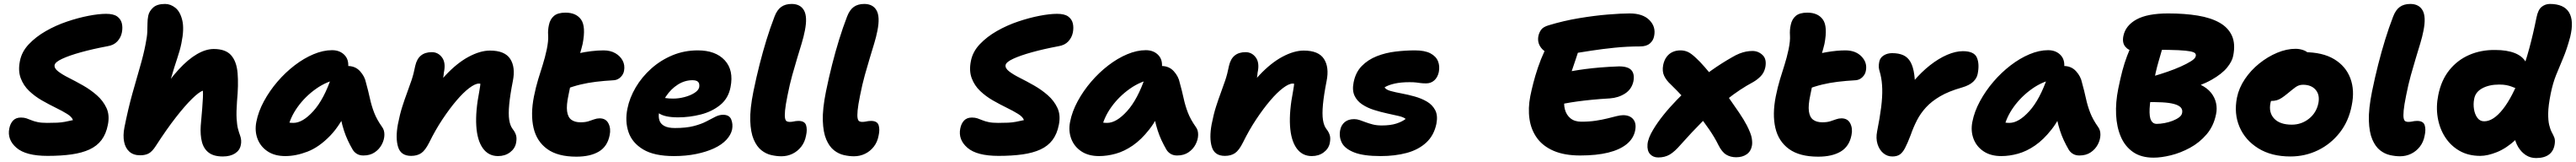

<svg xmlns="http://www.w3.org/2000/svg" viewBox="-20 -780 13064 820"><path d="M221 9Q111 9 63.5 -32Q16 -73 27 -129Q32 -155 46.5 -170Q61 -185 86 -185Q102 -185 114 -181Q126 -177 139 -171.5Q152 -166 171 -162Q190 -158 219 -158Q249 -158 270 -159Q291 -160 309.5 -163.5Q328 -167 350 -172Q345 -188 321 -203Q297 -218 263 -234.5Q229 -251 193 -271.5Q157 -292 128 -319.5Q99 -347 85 -384.5Q71 -422 81 -471Q90 -518 126 -556Q162 -594 213 -623Q264 -652 320.5 -671Q377 -690 429 -700Q481 -710 518 -710Q556 -710 574.5 -696.5Q593 -683 598 -661.5Q603 -640 598 -615Q593 -590 575 -570.5Q557 -551 525 -546Q450 -532 390.5 -515.5Q331 -499 295.5 -482.5Q260 -466 257 -451Q254 -435 274.5 -419Q295 -403 329 -386Q363 -369 401 -347.5Q439 -326 471 -298Q503 -270 520 -233.5Q537 -197 527 -148Q518 -102 495 -71.5Q472 -41 434 -23.5Q396 -6 343 1.5Q290 9 221 9Z M691 6Q657 6 636.5 -12Q616 -30 609.5 -62Q603 -94 611 -135Q630 -230 651 -305Q672 -380 690 -441.5Q708 -503 718 -555Q726 -594 727 -618.5Q728 -643 728 -662Q728 -681 732 -701Q737 -724 757 -742Q777 -760 817 -760Q845 -760 869.5 -740.5Q894 -721 904.5 -677Q915 -633 900 -561Q893 -526 879 -485Q865 -444 847 -382.5Q829 -321 809 -224L787 -297Q838 -376 886 -428Q934 -480 979 -506Q1024 -532 1064 -532Q1124 -532 1152 -500.5Q1180 -469 1185 -410Q1190 -351 1182 -267Q1178 -212 1180 -179.5Q1182 -147 1187 -128Q1192 -109 1198 -93Q1202 -82 1203 -69.5Q1204 -57 1201 -45Q1196 -19 1172 -3.5Q1148 12 1110 12Q1064 12 1038.5 -7.5Q1013 -27 1004 -62Q995 -97 998 -143Q1003 -197 1005.5 -230.5Q1008 -264 1009 -284.5Q1010 -305 1009 -321Q990 -315 954.5 -280.5Q919 -246 872 -186Q825 -126 770 -41Q752 -13 734.5 -3.5Q717 6 691 6Z M1427 10Q1373 10 1337 -14Q1301 -38 1286 -77.5Q1271 -117 1280 -163Q1290 -215 1318.5 -267.5Q1347 -320 1387 -366.5Q1427 -413 1474 -449Q1521 -485 1570 -505.5Q1619 -526 1664 -526Q1706 -526 1730 -498.5Q1754 -471 1743 -420Q1740 -403 1728.5 -393.5Q1717 -384 1703 -381Q1639 -370 1583.5 -331Q1528 -292 1489.5 -238.5Q1451 -185 1439 -127Q1437 -113 1436.5 -101.5Q1436 -90 1438 -73L1386 -187Q1408 -170 1426 -164Q1444 -158 1468 -158Q1515 -158 1569 -217.5Q1623 -277 1662 -392Q1671 -418 1695 -432Q1719 -446 1743 -446Q1782 -446 1806 -419.5Q1830 -393 1836 -362Q1848 -319 1856 -282Q1864 -245 1877.5 -210Q1891 -175 1918 -137Q1930 -121 1929.5 -97Q1929 -73 1916.5 -49Q1904 -25 1880.5 -9Q1857 7 1823 7Q1804 7 1790.5 -1Q1777 -9 1769 -22Q1755 -46 1744 -69.5Q1733 -93 1724.5 -119Q1716 -145 1709 -177Q1702 -209 1695 -249L1756 -255Q1710 -150 1654 -92.5Q1598 -35 1539.5 -12.5Q1481 10 1427 10Z M2506 10Q2457 10 2428.5 -30Q2400 -70 2395.5 -143.5Q2391 -217 2411 -319Q2414 -335 2415.5 -347Q2417 -359 2415.5 -368.5Q2414 -378 2408.5 -385.5Q2403 -393 2393 -399Q2419 -398 2437 -389.5Q2455 -381 2461.5 -363.5Q2468 -346 2459 -317Q2445 -340 2434 -348.5Q2423 -357 2409 -357Q2390 -357 2360 -334.5Q2330 -312 2295 -271Q2260 -230 2224 -176Q2188 -122 2157 -59Q2137 -19 2116.5 -5Q2096 9 2065 9Q2013 9 1999 -36Q1985 -81 1998 -151Q2008 -202 2020 -239.5Q2032 -277 2044 -309Q2056 -341 2067 -373.5Q2078 -406 2086 -447Q2094 -482 2115 -499Q2136 -516 2170 -516Q2202 -516 2222 -489Q2242 -462 2231 -412Q2229 -385 2222.5 -365.5Q2216 -346 2206.5 -324.5Q2197 -303 2185 -270.5Q2173 -238 2159 -186L2128 -242Q2181 -337 2240 -399.5Q2299 -462 2357.5 -493Q2416 -524 2465 -524Q2540 -524 2567.5 -482Q2595 -440 2581 -370Q2567 -299 2562.5 -251Q2558 -203 2562.5 -173.5Q2567 -144 2580 -127Q2592 -112 2597 -96Q2602 -80 2597 -55Q2591 -27 2566 -8.5Q2541 10 2506 10Z M2903 13Q2809 13 2755.5 -25.5Q2702 -64 2686 -132.5Q2670 -201 2688 -292Q2698 -341 2709.5 -378.5Q2721 -416 2732.5 -452Q2744 -488 2753 -530Q2762 -574 2760 -601Q2758 -628 2764 -654Q2770 -683 2789.5 -699.5Q2809 -716 2848 -716Q2902 -716 2927 -681Q2952 -646 2935 -558Q2929 -533 2920.5 -505Q2912 -477 2901.5 -445.5Q2891 -414 2881 -377.5Q2871 -341 2863 -298Q2852 -247 2856 -217Q2860 -187 2877.5 -174Q2895 -161 2924 -161Q2948 -161 2964 -166Q2980 -171 2993.5 -176Q3007 -181 3021 -181Q3053 -181 3066 -155Q3079 -129 3072 -96Q3061 -39 3017.5 -13Q2974 13 2903 13ZM2844 -327Q2794 -308 2773 -329.5Q2752 -351 2760 -391Q2766 -423 2782 -449Q2798 -475 2848 -492Q2878 -502 2911.5 -509.5Q2945 -517 2978.5 -521Q3012 -525 3041 -525Q3076 -525 3101 -510.5Q3126 -496 3138 -473Q3150 -450 3145 -422Q3142 -404 3128 -390Q3114 -376 3095 -374Q3043 -371 3002 -366Q2961 -361 2923.5 -352Q2886 -343 2844 -327Z M3398 10Q3298 10 3242 -23.5Q3186 -57 3167.5 -111.5Q3149 -166 3162 -230Q3173 -285 3204 -337.5Q3235 -390 3282.5 -432.5Q3330 -475 3390 -500Q3450 -525 3519 -525Q3609 -525 3655.5 -475Q3702 -425 3685 -339Q3674 -282 3632.5 -248.5Q3591 -215 3534 -200.5Q3477 -186 3419 -186Q3349 -186 3320 -208Q3291 -230 3296 -256Q3299 -271 3307.5 -278.5Q3316 -286 3332 -286Q3342 -286 3356.5 -283.5Q3371 -281 3395 -281Q3422 -281 3451 -288.5Q3480 -296 3501 -309Q3522 -322 3526 -338Q3529 -356 3521 -365Q3513 -374 3492 -374Q3453 -374 3418 -352Q3383 -330 3357.5 -292Q3332 -254 3322 -207Q3319 -188 3324.5 -170.5Q3330 -153 3349 -142.5Q3368 -132 3403 -132Q3460 -132 3498.5 -142Q3537 -152 3562.5 -165.5Q3588 -179 3608 -189Q3628 -199 3647 -199Q3679 -199 3688.5 -175.5Q3698 -152 3693 -125Q3687 -97 3663.5 -72Q3640 -47 3601 -29Q3562 -11 3510.5 -0.5Q3459 10 3398 10Z M3943 11Q3919 11 3892 5Q3865 -1 3841.5 -19.5Q3818 -38 3802.5 -74Q3787 -110 3785 -169Q3783 -228 3801 -317Q3816 -390 3832.5 -454.5Q3849 -519 3867.5 -579Q3886 -639 3908 -696Q3921 -730 3942 -745Q3963 -760 3995 -760Q4039 -760 4057.5 -727.5Q4076 -695 4062 -625Q4056 -594 4045.5 -559.5Q4035 -525 4023 -485.5Q4011 -446 3998 -399.5Q3985 -353 3974 -297Q3964 -248 3961.5 -221Q3959 -194 3961.5 -181.5Q3964 -169 3970.5 -166Q3977 -163 3984 -163Q3994 -163 4001.5 -164.5Q4009 -166 4015.5 -167Q4022 -168 4029 -168Q4061 -168 4068 -146.5Q4075 -125 4068 -94Q4062 -61 4043.5 -37.5Q4025 -14 3999 -1.5Q3973 11 3943 11Z M4311 11Q4287 11 4260 5Q4233 -1 4209.5 -19.5Q4186 -38 4170.5 -74Q4155 -110 4153 -169Q4151 -228 4169 -317Q4184 -390 4200.5 -454.5Q4217 -519 4235.5 -579Q4254 -639 4276 -696Q4289 -730 4310 -745Q4331 -760 4363 -760Q4407 -760 4425.5 -727.5Q4444 -695 4430 -625Q4424 -594 4413.5 -559.5Q4403 -525 4391 -485.5Q4379 -446 4366 -399.5Q4353 -353 4342 -297Q4332 -248 4329.5 -221Q4327 -194 4329.5 -181.5Q4332 -169 4338.5 -166Q4345 -163 4352 -163Q4362 -163 4369.5 -164.5Q4377 -166 4383.5 -167Q4390 -168 4397 -168Q4429 -168 4436 -146.5Q4443 -125 4436 -94Q4430 -61 4411.5 -37.5Q4393 -14 4367 -1.5Q4341 11 4311 11Z M5044 9Q4934 9 4886.5 -32Q4839 -73 4850 -129Q4855 -155 4869.5 -170Q4884 -185 4909 -185Q4925 -185 4937 -181Q4949 -177 4962 -171.5Q4975 -166 4994 -162Q5013 -158 5042 -158Q5072 -158 5093 -159Q5114 -160 5132.5 -163.5Q5151 -167 5173 -172Q5168 -188 5144 -203Q5120 -218 5086 -234.5Q5052 -251 5016 -271.5Q4980 -292 4951 -319.5Q4922 -347 4908 -384.5Q4894 -422 4904 -471Q4913 -518 4949 -556Q4985 -594 5036 -623Q5087 -652 5143.5 -671Q5200 -690 5252 -700Q5304 -710 5341 -710Q5379 -710 5397.5 -696.5Q5416 -683 5421 -661.5Q5426 -640 5421 -615Q5416 -590 5398 -570.5Q5380 -551 5348 -546Q5273 -532 5213.5 -515.5Q5154 -499 5118.5 -482.5Q5083 -466 5080 -451Q5077 -435 5097.5 -419Q5118 -403 5152 -386Q5186 -369 5224 -347.5Q5262 -326 5294 -298Q5326 -270 5343 -233.5Q5360 -197 5350 -148Q5341 -102 5318 -71.5Q5295 -41 5257 -23.5Q5219 -6 5166 1.5Q5113 9 5044 9Z M5554 10Q5500 10 5464 -14Q5428 -38 5413 -77.5Q5398 -117 5407 -163Q5417 -215 5445.5 -267.5Q5474 -320 5514 -366.5Q5554 -413 5601 -449Q5648 -485 5697 -505.5Q5746 -526 5791 -526Q5833 -526 5857 -498.5Q5881 -471 5870 -420Q5867 -403 5855.5 -393.5Q5844 -384 5830 -381Q5766 -370 5710.5 -331Q5655 -292 5616.5 -238.5Q5578 -185 5566 -127Q5564 -113 5563.5 -101.5Q5563 -90 5565 -73L5513 -187Q5535 -170 5553 -164Q5571 -158 5595 -158Q5642 -158 5696 -217.5Q5750 -277 5789 -392Q5798 -418 5822 -432Q5846 -446 5870 -446Q5909 -446 5933 -419.5Q5957 -393 5963 -362Q5975 -319 5983 -282Q5991 -245 6004.5 -210Q6018 -175 6045 -137Q6057 -121 6056.5 -97Q6056 -73 6043.5 -49Q6031 -25 6007.5 -9Q5984 7 5950 7Q5931 7 5917.5 -1Q5904 -9 5896 -22Q5882 -46 5871 -69.5Q5860 -93 5851.5 -119Q5843 -145 5836 -177Q5829 -209 5822 -249L5883 -255Q5849 -176 5808.5 -124.5Q5768 -73 5725 -43.5Q5682 -14 5638.5 -2Q5595 10 5554 10Z M6633 10Q6584 10 6555.5 -30Q6527 -70 6522.5 -143.5Q6518 -217 6538 -319Q6541 -335 6542.5 -347Q6544 -359 6542.5 -368.5Q6541 -378 6535.5 -385.5Q6530 -393 6520 -399Q6546 -398 6564 -389.5Q6582 -381 6588.5 -363.5Q6595 -346 6586 -317Q6572 -340 6561 -348.5Q6550 -357 6536 -357Q6517 -357 6487 -334.5Q6457 -312 6422 -271Q6387 -230 6351 -176Q6315 -122 6284 -59Q6264 -19 6243.5 -5Q6223 9 6192 9Q6140 9 6126 -36Q6112 -81 6125 -151Q6135 -202 6147 -239.5Q6159 -277 6171 -309Q6183 -341 6194 -373.5Q6205 -406 6213 -447Q6221 -482 6242 -499Q6263 -516 6297 -516Q6329 -516 6349 -489Q6369 -462 6358 -412Q6356 -385 6349.5 -365.5Q6343 -346 6333.5 -324.5Q6324 -303 6312 -270.5Q6300 -238 6286 -186L6255 -242Q6308 -337 6367 -399.5Q6426 -462 6484.5 -493Q6543 -524 6592 -524Q6667 -524 6694.5 -482Q6722 -440 6708 -370Q6694 -299 6689.5 -251Q6685 -203 6689.5 -173.5Q6694 -144 6707 -127Q6719 -112 6724 -96Q6729 -80 6724 -55Q6718 -27 6693 -8.5Q6668 10 6633 10Z M6982 10Q6895 10 6848 -8.5Q6801 -27 6785.5 -57Q6770 -87 6777 -122Q6782 -147 6800 -162Q6818 -177 6848 -177Q6862 -177 6876.5 -172Q6891 -167 6907 -161Q6923 -155 6942.5 -150Q6962 -145 6988 -145Q7032 -145 7061.5 -154.5Q7091 -164 7109 -178Q7099 -187 7073 -193Q7047 -199 7014.5 -206Q6982 -213 6948.5 -223.5Q6915 -234 6888.5 -251.5Q6862 -269 6849.5 -296Q6837 -323 6845 -363Q6855 -414 6886.5 -446Q6918 -478 6962.5 -495.5Q7007 -513 7057.5 -519Q7108 -525 7156 -525Q7206 -525 7234.5 -510Q7263 -495 7273 -470Q7283 -445 7277 -415Q7271 -388 7254 -373Q7237 -358 7213 -358Q7196 -358 7185 -359.5Q7174 -361 7162 -362.5Q7150 -364 7128 -364Q7085 -364 7053.5 -357Q7022 -350 7002 -338Q7009 -326 7032.5 -319.5Q7056 -313 7088.5 -307Q7121 -301 7155 -291.5Q7189 -282 7216.5 -266Q7244 -250 7258.5 -223Q7273 -196 7265 -154Q7253 -95 7213.5 -58.5Q7174 -22 7114.5 -6Q7055 10 6982 10Z M7994 7Q7914 7 7859.5 -16.5Q7805 -40 7775 -81.5Q7745 -123 7737 -177.5Q7729 -232 7741 -293Q7747 -323 7756.5 -360Q7766 -397 7780 -438.5Q7794 -480 7814 -523Q7832 -564 7864 -585Q7896 -606 7934 -606Q7947 -606 7961.5 -598.5Q7976 -591 7985.5 -577Q7995 -563 7990 -542Q7986 -521 7972.5 -483Q7959 -445 7943 -396Q7927 -347 7916 -291Q7909 -255 7916.5 -226.5Q7924 -198 7945 -181Q7966 -164 8000 -164Q8040 -164 8073 -169Q8106 -174 8132 -180.5Q8158 -187 8178 -192Q8198 -197 8212 -197Q8246 -197 8263 -176.5Q8280 -156 8273 -120Q8265 -79 8230 -50.5Q8195 -22 8136 -7.5Q8077 7 7994 7ZM7862 -245Q7838 -240 7827.5 -250Q7817 -260 7816.5 -279.5Q7816 -299 7820 -322Q7827 -354 7850.5 -378.5Q7874 -403 7903 -410Q7929 -416 7957.5 -421Q7986 -426 8020 -430.5Q8054 -435 8096 -438.5Q8138 -442 8191 -444Q8237 -444 8254 -424.5Q8271 -405 8264 -368Q8255 -328 8221.5 -306.5Q8188 -285 8145 -282Q8094 -279 8053.5 -275Q8013 -271 7980 -266.5Q7947 -262 7918 -256.5Q7889 -251 7862 -245ZM7894 -502Q7830 -502 7802.5 -530.5Q7775 -559 7782 -597Q7786 -616 7796.5 -630Q7807 -644 7834 -652Q7910 -675 7988.5 -688Q8067 -701 8134.5 -706.5Q8202 -712 8245 -712Q8312 -712 8345.5 -678Q8379 -644 8369 -597Q8365 -575 8347.5 -560Q8330 -545 8298 -545Q8232 -545 8168.5 -538.5Q8105 -532 8050 -523.5Q7995 -515 7954.5 -508.5Q7914 -502 7894 -502Z M8390 17Q8364 17 8348.5 0Q8333 -17 8335.5 -49Q8338 -81 8365 -125Q8386 -160 8416.5 -198Q8447 -236 8485 -275Q8523 -314 8567.5 -352Q8612 -390 8661.5 -425Q8711 -460 8764 -490Q8784 -502 8802 -509Q8820 -516 8836 -519Q8852 -522 8868 -522Q8897 -522 8919 -501.5Q8941 -481 8933 -439Q8927 -412 8910 -394.5Q8893 -377 8872 -365Q8803 -328 8739.5 -277.5Q8676 -227 8617.5 -168.5Q8559 -110 8504 -48Q8473 -12 8448 2.5Q8423 17 8390 17ZM8785 16Q8757 16 8735 3Q8713 -10 8695 -46Q8677 -83 8648.5 -124.5Q8620 -166 8586.5 -207.5Q8553 -249 8518 -286.5Q8483 -324 8453 -353Q8431 -373 8420 -396Q8409 -419 8415 -451Q8420 -475 8432 -491.5Q8444 -508 8462 -516.5Q8480 -525 8503 -525Q8523 -525 8540.5 -517Q8558 -509 8582 -486Q8600 -470 8627 -439Q8654 -408 8685 -369Q8716 -330 8745.5 -288.5Q8775 -247 8800 -210Q8825 -173 8839 -146Q8861 -103 8864.5 -79.5Q8868 -56 8865 -42Q8860 -14 8838.5 1Q8817 16 8785 16Z M9201 13Q9107 13 9053.5 -25.5Q9000 -64 8984 -132.5Q8968 -201 8986 -292Q8996 -341 9007.5 -378.5Q9019 -416 9030.5 -452Q9042 -488 9051 -530Q9060 -574 9058 -601Q9056 -628 9062 -654Q9068 -683 9087.5 -699.5Q9107 -716 9146 -716Q9200 -716 9225 -681Q9250 -646 9233 -558Q9227 -533 9218.5 -505Q9210 -477 9199.5 -445.5Q9189 -414 9179 -377.5Q9169 -341 9161 -298Q9150 -247 9154 -217Q9158 -187 9175.5 -174Q9193 -161 9222 -161Q9246 -161 9262 -166Q9278 -171 9291.5 -176Q9305 -181 9319 -181Q9351 -181 9364 -155Q9377 -129 9370 -96Q9359 -39 9315.5 -13Q9272 13 9201 13ZM9142 -327Q9092 -308 9071 -329.5Q9050 -351 9058 -391Q9064 -423 9080 -449Q9096 -475 9146 -492Q9191 -507 9243.5 -516Q9296 -525 9339 -525Q9391 -525 9421 -494Q9451 -463 9443 -422Q9440 -404 9426 -390Q9412 -376 9393 -374Q9341 -371 9300 -366Q9259 -361 9221.5 -352Q9184 -343 9142 -327Z M9577 12Q9551 12 9531 -5Q9511 -22 9502 -51Q9493 -80 9500 -115Q9514 -185 9520.5 -237Q9527 -289 9526 -329.5Q9525 -370 9517 -403Q9509 -429 9508.5 -441.5Q9508 -454 9511 -468Q9515 -488 9533.5 -499.5Q9552 -511 9576 -511Q9610 -511 9633 -500.5Q9656 -490 9669.5 -466Q9683 -442 9688.5 -402Q9694 -362 9692 -303L9613 -265Q9645 -322 9685 -369Q9725 -416 9768.5 -450Q9812 -484 9855 -502.5Q9898 -521 9935 -521Q9992 -521 10006 -488.5Q10020 -456 10010 -406Q10006 -384 9987 -366Q9968 -348 9930 -337Q9863 -318 9819.5 -292.5Q9776 -267 9748 -236.5Q9720 -206 9702 -171Q9684 -136 9670 -96Q9654 -54 9641.5 -30.5Q9629 -7 9614.5 2.5Q9600 12 9577 12Z M10130 10Q10076 10 10040 -14Q10004 -38 9989 -77.5Q9974 -117 9983 -163Q9993 -215 10021.5 -267.5Q10050 -320 10090 -366.5Q10130 -413 10177 -449Q10224 -485 10273 -505.5Q10322 -526 10367 -526Q10409 -526 10433 -498.5Q10457 -471 10446 -420Q10443 -403 10431.5 -393.5Q10420 -384 10406 -381Q10342 -370 10286.5 -331Q10231 -292 10192.5 -238.5Q10154 -185 10142 -127Q10140 -113 10139.5 -101.5Q10139 -90 10141 -73L10089 -187Q10111 -170 10129 -164Q10147 -158 10171 -158Q10218 -158 10272 -217.5Q10326 -277 10365 -392Q10374 -418 10398 -432Q10422 -446 10446 -446Q10485 -446 10509 -419.5Q10533 -393 10539 -362Q10551 -319 10559 -282Q10567 -245 10580.5 -210Q10594 -175 10621 -137Q10633 -121 10632.5 -97Q10632 -73 10619.5 -49Q10607 -25 10583.5 -9Q10560 7 10526 7Q10507 7 10493.5 -1Q10480 -9 10472 -22Q10458 -46 10447 -69.5Q10436 -93 10427.5 -119Q10419 -145 10412 -177Q10405 -209 10398 -249L10459 -255Q10425 -176 10384.5 -124.5Q10344 -73 10301 -43.5Q10258 -14 10214.5 -2Q10171 10 10130 10Z M10902 18Q10839 18 10798 -10.5Q10757 -39 10736 -88Q10715 -137 10712 -199.5Q10709 -262 10723 -331Q10734 -385 10744 -422.5Q10754 -460 10767.5 -496Q10781 -532 10803 -579Q10815 -605 10838 -617Q10861 -629 10879 -629Q10905 -629 10922.5 -614.5Q10940 -600 10946 -576.5Q10952 -553 10944 -526Q10934 -491 10926.5 -465.5Q10919 -440 10913 -413Q10907 -386 10899 -347Q10884 -272 10882 -230Q10880 -188 10889.5 -170.5Q10899 -153 10917 -153Q10936 -153 10957.5 -157Q10979 -161 10998.5 -168.5Q11018 -176 11031.5 -186Q11045 -196 11047 -209Q11050 -225 11040 -236Q11030 -247 11006.5 -253.5Q10983 -260 10946 -262Q10909 -264 10858 -263Q10829 -262 10816 -283Q10803 -304 10809 -336Q10812 -350 10826.5 -364.5Q10841 -379 10858 -383Q10876 -387 10907 -396Q10938 -405 10973 -417Q11008 -429 11039.5 -443Q11071 -457 11092.5 -470.5Q11114 -484 11116 -496Q11118 -504 11113 -510Q11108 -516 11088.5 -520Q11069 -524 11027.5 -526Q10986 -528 10914 -528Q10879 -528 10846 -526Q10813 -524 10798 -524Q10775 -524 10758.5 -544Q10742 -564 10749 -598Q10760 -651 10815.5 -681.5Q10871 -712 10976 -712Q11060 -712 11126.5 -701Q11193 -690 11237 -665Q11281 -640 11299.5 -599Q11318 -558 11306 -498Q11301 -470 11275 -438Q11249 -406 11196 -376Q11143 -346 11058 -323L11054 -375Q11106 -368 11140.5 -351Q11175 -334 11194 -310Q11213 -286 11219 -258Q11225 -230 11219 -202Q11207 -142 11171 -100Q11135 -58 11087 -32Q11039 -6 10990 6Q10941 18 10902 18Z M11596 12Q11500 12 11433.5 -29Q11367 -70 11338 -137.5Q11309 -205 11325 -286Q11335 -335 11365 -379.5Q11395 -424 11438 -458.5Q11481 -493 11529 -513Q11577 -533 11622 -533Q11642 -533 11661 -526.5Q11680 -520 11691.5 -506.5Q11703 -493 11699 -470Q11690 -430 11667 -399Q11644 -368 11590 -352Q11570 -347 11549.5 -332.5Q11529 -318 11514 -299Q11499 -280 11495 -259Q11485 -210 11514 -179.5Q11543 -149 11603 -149Q11652 -149 11690 -179Q11728 -209 11738 -258Q11746 -300 11724 -325.5Q11702 -351 11660 -351Q11639 -351 11622.5 -339Q11606 -327 11582 -307Q11565 -293 11552 -284.5Q11539 -276 11526.5 -272.5Q11514 -269 11498 -269Q11479 -269 11461.5 -289.5Q11444 -310 11453 -355Q11459 -386 11481.5 -415Q11504 -444 11535 -466.5Q11566 -489 11600 -502.5Q11634 -516 11664 -516Q11759 -516 11818 -480.5Q11877 -445 11900 -384Q11923 -323 11907 -246Q11892 -167 11846.5 -109Q11801 -51 11736 -19.5Q11671 12 11596 12Z M12152 11Q12128 11 12101 5Q12074 -1 12050.5 -19.5Q12027 -38 12011.5 -74Q11996 -110 11994 -169Q11992 -228 12010 -317Q12025 -390 12041.5 -454.5Q12058 -519 12076.5 -579Q12095 -639 12117 -696Q12130 -730 12151 -745Q12172 -760 12204 -760Q12248 -760 12266.5 -727.5Q12285 -695 12271 -625Q12265 -594 12254.5 -559.5Q12244 -525 12232 -485.5Q12220 -446 12207 -399.5Q12194 -353 12183 -297Q12173 -248 12170.5 -221Q12168 -194 12170.5 -181.5Q12173 -169 12179.5 -166Q12186 -163 12193 -163Q12203 -163 12210.5 -164.5Q12218 -166 12224.5 -167Q12231 -168 12238 -168Q12270 -168 12277 -146.5Q12284 -125 12277 -94Q12271 -61 12252.5 -37.5Q12234 -14 12208 -1.5Q12182 11 12152 11Z M12559 9Q12498 9 12453 -17Q12408 -43 12380 -87Q12352 -131 12343 -186Q12334 -241 12346 -299Q12361 -374 12402 -425Q12443 -476 12503 -502Q12563 -528 12635 -527Q12694 -527 12733.5 -511.5Q12773 -496 12790 -465.5Q12807 -435 12798 -389Q12792 -364 12779 -348.5Q12766 -333 12751 -333Q12740 -333 12732.5 -336Q12725 -339 12715.5 -342.5Q12706 -346 12691.5 -349Q12677 -352 12655 -352Q12604 -352 12569 -333Q12534 -314 12528 -279Q12523 -254 12527 -228Q12531 -202 12544 -184Q12557 -166 12579 -166Q12625 -166 12673.5 -227Q12722 -288 12766 -405Q12810 -522 12844 -691Q12852 -731 12870.5 -745.5Q12889 -760 12912 -760Q12983 -760 13009 -717.5Q13035 -675 13015 -593Q12998 -530 12979 -485.5Q12960 -441 12943.5 -400Q12927 -359 12916 -305Q12904 -245 12903.5 -207.5Q12903 -170 12908.5 -147.5Q12914 -125 12921.5 -111Q12929 -97 12934 -85Q12939 -73 12937 -55Q12933 -18 12909 1Q12885 20 12842 20Q12813 20 12790 5Q12767 -10 12751.5 -35.5Q12736 -61 12731 -94Q12726 -127 12733 -163L12825 -192Q12787 -117 12739 -73Q12691 -29 12643.5 -10Q12596 9 12559 9Z"/></svg>

Font: Shantell Sans ExtraBold
Style: Italic
Weight: 800
Italic angle: -11°
Designer: Stephen Nixon, Anya Danilova, Shantell Martin
Foundry: Arrow Type
Version: Version 1.011;[c5ecc13dd]